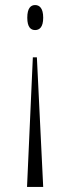

<svg xmlns="http://www.w3.org/2000/svg" viewBox="-20 -563 288 760"><path d="M119 -543C102 -543 88 -531 88 -493C88 -455 102 -444 119 -444C136 -444 151 -455 151 -493C151 -531 136 -543 119 -543ZM126 -336H110L87 177H151Z"/></svg>

Font: Noto Serif Display ExtraCondensed Light
Style: Regular
Weight: 300
Width: 2
Designer: Monotype Design Team
Foundry: Monotype Imaging Inc.
Version: Version 2.009